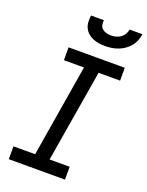

<svg xmlns="http://www.w3.org/2000/svg" viewBox="-174 -1039 859 1124"><g transform="rotate(20 256.0 -477.5)"><path d="M27 0V-80H162L257 -655H132V-735H482V-655H348L252 -80H377V0ZM329 -815Q309 -815 289.5 -818Q270 -821 252.5 -828.5Q235 -836 221 -848.5Q207 -861 199 -878Q191 -895 190 -915Q189 -935 192 -955H272Q270 -940 273 -925.5Q276 -911 286.5 -902Q297 -893 311.5 -889Q326 -885 341 -885Q356 -885 371.5 -889Q387 -893 400 -902Q413 -911 421.5 -925.5Q430 -940 432 -955H512Q509 -935 501.5 -915Q494 -895 480 -878Q466 -861 448 -848.5Q430 -836 410 -828.5Q390 -821 369.5 -818Q349 -815 329 -815Z"/></g></svg>

Font: Iosevka SS04 Medium
Style: Italic
Weight: 500
Italic angle: -9°
Monospace: yes
Designer: Belleve Invis
Foundry: Belleve Invis
Version: Version 19.0.0; ttfautohint (v1.8.4)